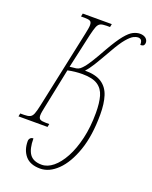

<svg xmlns="http://www.w3.org/2000/svg" viewBox="-197 -812 917 1156"><g transform="rotate(20 261.5 -233.5)"><path d="M206 251Q142 251 111 214.5Q80 178 80 121Q80 110 87 102Q94 94 107 94Q107 161 130 193.5Q153 226 207 226Q244 226 279.5 197Q315 168 344 114.5Q373 61 390.5 -13.5Q408 -88 408 -179Q408 -242 396 -284.5Q384 -327 350.5 -349Q317 -371 252 -371Q229 -371 205.5 -368.5Q182 -366 159 -361L107 -108Q103 -89 100.5 -75Q98 -61 98 -51Q98 -32 108.5 -26Q119 -20 144 -20H167L163 0H-23L-19 -20H4Q29 -20 42.5 -26Q56 -32 63.5 -51Q71 -70 79 -108L185 -606Q189 -626 191.5 -639.5Q194 -653 194 -663Q194 -683 183.5 -688.5Q173 -694 148 -694H125L129 -714H315L311 -694H288Q263 -694 250 -688Q237 -682 229.5 -663.5Q222 -645 213 -606L164 -386Q190 -388 204.5 -390.5Q219 -393 229 -401Q239 -409 253 -426Q264 -440 282 -468.5Q300 -497 334 -558Q374 -628 402 -662Q430 -696 452.5 -707Q475 -718 495 -718Q518 -718 532 -707Q546 -696 546 -678Q546 -668 540.5 -661.5Q535 -655 519 -655Q519 -677 512 -685Q505 -693 491 -693Q480 -693 463.5 -685Q447 -677 422.5 -648.5Q398 -620 363 -558Q322 -486 300 -450.5Q278 -415 259 -396Q328 -396 366.5 -370.5Q405 -345 420.5 -297Q436 -249 436 -179Q436 -43 402.5 53Q369 149 316.5 200Q264 251 206 251Z"/></g></svg>

Font: Noto Serif ExtraCondensed Thin
Style: Italic
Weight: 100
Width: 2
Italic angle: -12°
Designer: Monotype Design Team
Foundry: Monotype Imaging Inc.
Version: Version 2.013